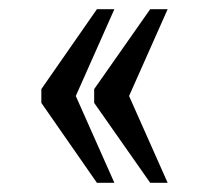

<svg xmlns="http://www.w3.org/2000/svg" viewBox="-20 -479 454 418"><path d="M307 -81 185 -255V-285L307 -459H345L261 -270L345 -81ZM191 -81 70 -255V-285L191 -459H229L145 -270L229 -81Z"/></svg>

Font: Noto Serif ExtraCondensed
Style: Regular
Weight: 400
Width: 2
Designer: Monotype Design Team
Foundry: Monotype Imaging Inc.
Version: Version 2.013